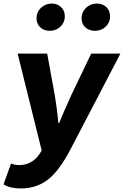

<svg xmlns="http://www.w3.org/2000/svg" viewBox="-56 -848 696 1078"><path d="M-36 187 6 70Q27 79 52 79Q88 79 118 62Q148 45 167 15L178 -3L43 -547H209L252 -311Q262 -255 272 -157H276L302 -219L343 -311L456 -547H620L340 -10Q277 111 213 160.5Q149 210 61 210Q0 210 -36 187ZM149 -747Q149 -780 174 -804Q199 -828 235 -828Q265 -828 286.5 -808.5Q308 -789 308 -756Q308 -722 283.5 -698.5Q259 -675 223 -675Q192 -675 170.5 -694Q149 -713 149 -747ZM402 -747Q402 -780 427 -804Q452 -828 488 -828Q519 -828 540.5 -808.5Q562 -789 562 -756Q562 -722 537.5 -698.5Q513 -675 477 -675Q445 -675 423.5 -694Q402 -713 402 -747Z"/></svg>

Font: Nebula Sans Bold
Style: Regular
Weight: 700
Italic angle: -9°
Designer: Paul D. Hunt for Adobe (as Source Sans)
Foundry: Nebula Entertainment & Broadcasting LLC
Version: Version 1.010